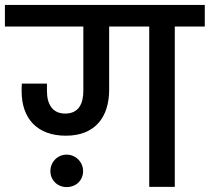

<svg xmlns="http://www.w3.org/2000/svg" viewBox="-44 -760 853 781"><path d="M295 -652V-391C295 -338 276 -298 221 -298C169 -298 147 -337 147 -389V-420H45C44 -413 44 -403 44 -389C44 -277 108 -208 224 -208C343 -208 400 -284 400 -395V-652H563V0H667V-652H789V-740H-24V-652ZM161 -64C161 -27 190 1 227 1C266 1 294 -27 294 -64C294 -101 264 -131 227 -131C190 -131 161 -101 161 -64Z"/></svg>

Font: Poppins Medium
Style: Regular
Weight: 500
Designer: Ninad Kale (Devanagari), Jonny Pinhorn (Latin)
Foundry: Indian Type Foundry
Version: 4.004